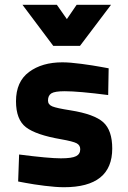

<svg xmlns="http://www.w3.org/2000/svg" viewBox="-20 -772 537 804"><path d="M435 -486 433 -374Q309 -390 251 -390Q209 -390 195 -381Q181 -372 181 -351Q181 -334 199 -326.5Q217 -319 275 -310Q375 -294 412.5 -260Q450 -226 450 -150Q450 12 248 12Q215 12 167 6Q119 0 88 -6L56 -12L60 -125Q184 -109 235 -109Q281 -109 298.5 -118Q316 -127 316 -147Q316 -164 301 -172Q286 -180 235 -189Q131 -207 89 -239Q47 -271 47 -348Q47 -430 101.5 -470.5Q156 -511 241 -511Q273 -511 321.5 -504.5Q370 -498 402 -492ZM203 -580 74 -752H218L260 -692L301 -752H445L315 -580Z"/></svg>

Font: TitilliumText22L Xb
Style: Bold
Weight: 400
Designer: Campivisivi
Foundry: Campivisivi
Version: 1.000